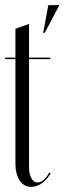

<svg xmlns="http://www.w3.org/2000/svg" viewBox="-20 -719 251 747"><path d="M148 -591 168 -699H211L154 -591ZM101 8Q73 8 56.5 -17Q40 -42 40 -84V-489H0V-495H40V-607L93 -626V-495H176V-489H93V-68Q93 -42 102 -25.5Q111 -9 126 -9Q150 -9 172 -48L177 -45Q163 -20 143 -6Q123 8 101 8Z"/></svg>

Font: Moniqa Cond Display
Style: Regular
Weight: 400
Width: 3
Designer: Rajesh Rajput
Foundry: Rajesh Rajput
Version: Version 1.000